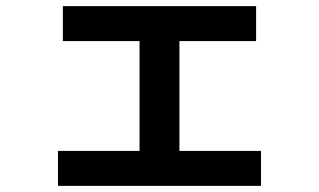

<svg xmlns="http://www.w3.org/2000/svg" viewBox="-20 -593 1040 626"><path d="M169 13V-101H435V-459H185V-573H815V-459H565V-101H831V13Z"/></svg>

Font: M PLUS 1 Code
Style: Bold
Weight: 700
Designer: Coji Morishita
Foundry: UNDERFOREST DESIGN
Version: Version 1.002